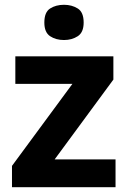

<svg xmlns="http://www.w3.org/2000/svg" viewBox="-20 -781 533 801"><path d="M462 0H30V-89L282 -431H44V-546H453V-449L208 -116H462ZM247 -761Q280 -761 304.5 -745.5Q329 -730 329 -687Q329 -646 304.5 -630Q280 -614 247 -614Q213 -614 189 -630Q165 -646 165 -687Q165 -730 189 -745.5Q213 -761 247 -761Z"/></svg>

Font: Noto Sans Khmer
Style: Bold
Weight: 700
Version: Version 2.003